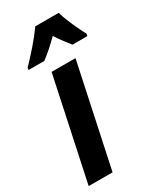

<svg xmlns="http://www.w3.org/2000/svg" viewBox="-196 -829 737 891"><g transform="rotate(-30 173.0 -383.0)"><path d="M1 0 117 -545H245L129 0ZM30 -617Q62 -650 96.5 -689.5Q131 -729 157 -766H282Q288 -746 299 -718.5Q310 -691 322.5 -664.5Q335 -638 346 -618L344 -606H264Q251 -622 235.5 -643Q220 -664 205 -687Q155 -637 113 -606H29Z"/></g></svg>

Font: Noto Sans Condensed
Style: Bold Italic
Weight: 700
Width: 3
Italic angle: -12°
Designer: Monotype Design Team
Foundry: Monotype Imaging Inc.
Version: Version 2.013; ttfautohint (v1.8.4.7-5d5b)